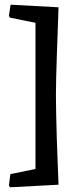

<svg xmlns="http://www.w3.org/2000/svg" viewBox="-20 -663 355 817"><path d="M22 134 18 126 24 78 131 56V-566L22 -588L18 -596L25 -643L229 -632Q229 -632 228 -603Q227 -574 225.5 -528.5Q224 -483 222 -431.5Q220 -380 219 -333Q218 -286 218 -256Q218 -226 219 -179Q220 -132 221.5 -80Q223 -28 225 18.5Q227 65 228 94Q229 123 229 123Z"/></svg>

Font: Alegreya SemiBold
Style: Regular
Weight: 600
Designer: Juan Pablo del Peral
Foundry: Huerta Tipografica
Version: Version 2.009